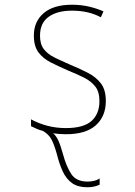

<svg xmlns="http://www.w3.org/2000/svg" viewBox="-20 -557 570 811"><path d="M258 10Q231 10 204 6Q216 15 225.5 34.5Q235 54 246 94Q260 146 281 178Q302 210 350 210Q366 210 379 206.5Q392 203 401 197V223Q393 227 380 230.5Q367 234 349 234Q309 234 284.5 216.5Q260 199 245.5 168Q231 137 221 97Q208 50 196 29.5Q184 9 161 -4Q146 -8 133.5 -13.5Q121 -19 111 -24V-53Q144 -35 181 -25.5Q218 -16 258 -16Q333 -16 366.5 -46Q400 -76 400 -130Q400 -169 382.5 -191.5Q365 -214 335 -229Q305 -244 268 -259Q229 -276 196 -292.5Q163 -309 143 -335Q123 -361 123 -407Q123 -466 164.5 -501.5Q206 -537 284 -537Q323 -537 356.5 -529Q390 -521 417 -509L406 -484Q354 -512 284 -512Q222 -512 185.5 -486Q149 -460 149 -406Q149 -370 165.5 -349Q182 -328 210.5 -314Q239 -300 276 -284Q317 -267 351 -249.5Q385 -232 406 -205Q427 -178 427 -130Q427 -66 385 -28Q343 10 258 10Z"/></svg>

Font: Noto Sans Mono Condensed Thin
Style: Regular
Weight: 100
Width: 3
Designer: Monotype Design Team
Foundry: Monotype Imaging Inc.
Version: Version 2.014; ttfautohint (v1.8.4.7-5d5b)